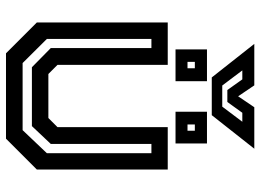

<svg xmlns="http://www.w3.org/2000/svg" viewBox="-134 -735 869 641"><g transform="rotate(90 300.5 -414.5)"><path d="M158 0 55 -103V-540H196.5V-172L227 -141.5H374L404.5 -172V-540H546V-103L443 0ZM190.5 -55.5H414.5L491.5 -136.5V-485.5H460.5V-149.5L401 -86.5H204.5L140.5 -149.5V-485.5H110V-136.5ZM353 -566V-671H459V-566ZM145 -566V-671H251V-566ZM186.5 -606H208V-630.5H186.5ZM395.5 -606H416.5V-630.5H395.5ZM238.5 -687 126.5 -829H265L301.5 -775L338 -829H476.5L364.5 -687ZM265.5 -722H336L386.5 -789H356.5L320.5 -739H280.5L245 -789H215Z"/></g></svg>

Font: Tourney SemiBold
Style: Regular
Weight: 600
Version: Version 1.015